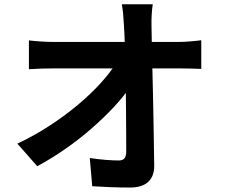

<svg xmlns="http://www.w3.org/2000/svg" viewBox="-20 -821 1040 885"><path d="M684.1 -801.4Q680.6 -778.2 679.1 -751Q677.6 -723.8 678.4 -699.8Q679.1 -658.5 680 -609.2Q680.9 -559.9 682.3 -504.8Q683.7 -449.7 685 -392.2Q686.3 -334.7 687.3 -277.2Q688.3 -219.6 689.2 -164.2Q690 -108.7 690.8 -57.9Q691.6 -9.8 663.7 16.8Q635.9 43.4 578.7 43.4Q533.7 43.4 490.9 41.8Q448.1 40.2 405.2 37.4L393.8 -92.7Q427.9 -87.3 464.8 -84.3Q501.7 -81.3 527.2 -81.3Q545.8 -81.3 553.8 -91.3Q561.8 -101.3 561.8 -122.6Q561.8 -157.3 561.6 -201.5Q561.5 -245.8 561 -296.6Q560.5 -347.5 559.9 -400.7Q559.3 -454 558 -507.1Q556.8 -560.2 555.5 -609.3Q554.2 -658.5 551.6 -699.8Q549.9 -732.6 547.5 -757.2Q545.1 -781.9 541.5 -801.4ZM113.3 -634.8Q134.7 -632 166.6 -629.9Q198.5 -627.7 223.9 -627.7Q239 -627.7 274.9 -627.7Q310.9 -627.7 360.5 -627.7Q410.2 -627.7 466 -627.7Q521.8 -627.7 577.1 -627.7Q632.3 -627.7 680 -627.7Q727.6 -627.7 760.7 -627.7Q793.8 -627.7 804.1 -627.7Q828.4 -627.7 859.3 -630.4Q890.3 -633 907.7 -635.6V-503.4Q884 -504.4 857.5 -505Q831 -505.7 810.9 -505.7Q802.2 -505.7 769.2 -505.7Q736.2 -505.7 687.4 -505.7Q638.6 -505.7 581.9 -505.7Q525.2 -505.7 467.7 -505.7Q410.2 -505.7 359.7 -505.7Q309.3 -505.7 274.1 -505.7Q239 -505.7 227.1 -505.7Q200.2 -505.7 170 -504.8Q139.7 -503.9 113.3 -501.9ZM60 -158.9Q138.4 -195.8 209.1 -242Q279.8 -288.2 339.1 -337.9Q398.5 -387.7 443.6 -437.4Q488.7 -487.1 515.9 -530.9L580.8 -530.4L581.8 -423.6Q551.9 -378 505.1 -327.9Q458.2 -277.7 401 -227.9Q343.7 -178 279.7 -133.5Q215.8 -89.1 151.6 -54.9Z"/></svg>

Font: Noto Sans KR Thin
Style: Regular
Weight: 100
Designer: Ryoko NISHIZUKA 西塚涼子 (kana, bopomofo & ideographs); Paul D. Hunt (Latin, Greek & Cyrillic); Sandoll Communications 산돌커뮤니
Foundry: Adobe
Version: Version 2.004-H2;hotconv 1.0.118;makeotfexe 2.5.65603